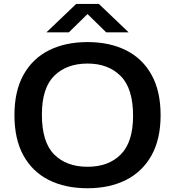

<svg xmlns="http://www.w3.org/2000/svg" viewBox="-20 -968 909 997"><path d="M434.5 9.5Q319 9.5 233.8 -33.2Q148.5 -76 101.8 -160.5Q55 -245 55 -370Q55 -495 102 -579.5Q149 -664 234.2 -706.8Q319.5 -749.5 434.5 -749.5Q550 -749.5 635.2 -706.5Q720.5 -663.5 767.2 -579Q814 -494.5 814 -370Q814 -245.5 766.8 -161Q719.5 -76.5 634.2 -33.5Q549 9.5 434.5 9.5ZM434.5 -102Q543.5 -102 607.2 -166Q671 -230 671 -367Q671 -508.5 606.8 -573.2Q542.5 -638 434.5 -638Q326.5 -638 262 -574.8Q197.5 -511.5 197.5 -373Q197.5 -230 261.2 -166Q325 -102 434.5 -102ZM221 -800 375.5 -947.5H493.5L648 -800H531.5L434.5 -895L337.5 -800Z"/></svg>

Font: Encode Sans Expanded SemiBold
Style: Regular
Weight: 600
Width: 7
Designer: Multiple Designers
Foundry: Impallari Type
Version: Version 3.000; ttfautohint (v1.8.3) -l 8 -r 50 -G 200 -x 14 